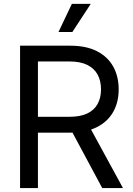

<svg xmlns="http://www.w3.org/2000/svg" viewBox="-20 -961 680 981"><path d="M82.5 0V-727.5H338.9Q420.9 -727.5 475.8 -699.2Q530.8 -670.9 558.6 -620.6Q586.4 -570.3 586.4 -504.4Q586.4 -438.5 558.1 -388.7Q529.8 -338.9 474.1 -311Q418.5 -283.2 336.9 -283.2H133.3V-364.3H335.4Q390.6 -364.3 426 -381.3Q461.4 -398.4 478.8 -429.9Q496.1 -461.4 496.1 -504.4Q496.1 -547.9 478.8 -579.8Q461.4 -611.8 425.8 -629.4Q390.1 -647 334.5 -647H173.8V0ZM502.4 0 326.7 -327.6H429.7L608.4 0ZM278.8 -797.4 347.2 -941.4H443.8L349.6 -797.4Z"/></svg>

Font: Inter 20pt
Style: Regular
Weight: 400
Version: Version 4.001;git-66647c0bb